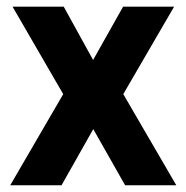

<svg xmlns="http://www.w3.org/2000/svg" viewBox="-20 -548 549 568"><path d="M255.4 -370.6 344.2 -528.3H495.1L344.7 -269.5L501.5 0H350.1L255.9 -166L162.1 0H10.3L167 -269.5L17.1 -528.3H168.5Z"/></svg>

Font: Vazir FD-UI
Style: Bold-FD-UI
Weight: 700
Designer: Saber Rastikerdar
Foundry: Saber Rastikerdar
Version: Version 30.0.0